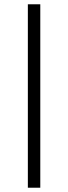

<svg xmlns="http://www.w3.org/2000/svg" viewBox="-20 -744 318 896"><path d="M110 132H168V-724H110Z"/></svg>

Font: Maitree Light
Style: Regular
Weight: 300
Designer: CadsonDemak Team
Foundry: CadsonDemak
Version: Version 1.000;PS 001.000;hotconv 1.0.88;makeotf.lib2.5.64775